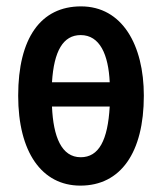

<svg xmlns="http://www.w3.org/2000/svg" viewBox="-20 -572 519 602"><path d="M431 -272C431 -431 363 -552 234 -552C108 -552 37 -453 37 -272C37 -95 111 10 232 10C358 10 431 -93 431 -272ZM233 -462C293 -462 320 -401 324 -314H143C149 -412 178 -462 233 -462ZM233 -79C173 -79 147 -143 143 -238H324C318 -132 290 -79 233 -79Z"/></svg>

Font: Noto Sans Display Condensed Medium
Style: Regular
Weight: 500
Width: 3
Designer: Monotype Design Team
Foundry: Monotype Imaging Inc.
Version: Version 1.900